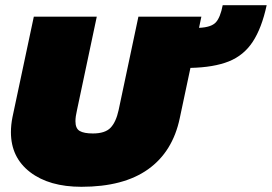

<svg xmlns="http://www.w3.org/2000/svg" viewBox="-20 -708 1045 738"><path d="M293 10Q169 10 95.5 -46.5Q22 -103 22 -200Q22 -228 28 -258L110 -644H352L276 -285Q270 -260 270 -242Q270 -214 286.5 -204.5Q303 -195 337 -195Q384 -195 405 -217Q426 -239 436 -285L512 -644H754L745 -601Q792 -603 809.5 -622Q827 -641 836 -688H1005Q986 -600 951.5 -547.5Q917 -495 859.5 -472Q802 -449 712 -447L671 -254Q644 -125 549.5 -57.5Q455 10 293 10Z"/></svg>

Font: Kanit Black
Style: Italic
Weight: 900
Italic angle: -12°
Designer: Katatrad Team
Foundry: CadsonDemak
Version: Version 2.000; ttfautohint (v1.8.3)